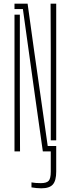

<svg xmlns="http://www.w3.org/2000/svg" viewBox="-20 -820 383 1040"><path d="M203.5 200Q192.5 200 176.5 198.5Q160.5 197 150.5 195V168Q161 170 173.5 171Q186 172 201.5 172Q232.5 172 243.8 159.2Q255 146.5 255 110V-11H284.5V110Q284.5 158 266.5 179Q248.5 200 203.5 200ZM212 0 170 -297 104 -771H58.5V-800H129.5L164.5 -547.5L238.5 -29H284.5V0ZM58.5 0V-740.5H87.5V-298L88.5 0ZM255 -60V-544L254 -800H284.5V-60Z"/></svg>

Font: Big Shoulders Stencil Display ExtraLight
Style: Regular
Weight: 250
Designer: Patric King
Foundry: XO Type Co
Version: Version 2.001